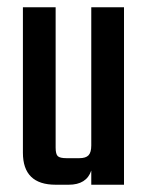

<svg xmlns="http://www.w3.org/2000/svg" viewBox="-20 -508 405 528"><path d="M231 -488H321V0H231V-39Q218 0 169 0H133Q43 0 43 -88V-488H133V-102Q133 -84 139 -78.5Q145 -73 163 -73H198Q216 -73 223.5 -81Q231 -89 231 -108Z"/></svg>

Font: Teko Regular
Style: Regular
Weight: 400
Designer: Manushi Parikh, Jonny Pinhorn
Foundry: Indian Type Foundry
Version: Version 1.105;PS 1.0;hotconv 1.0.78;makeotf.lib2.5.61930; tt